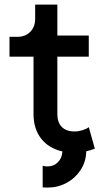

<svg xmlns="http://www.w3.org/2000/svg" viewBox="-20 -665 444 850"><path d="M57.1 -502Q92.3 -502 114 -524.2Q135.7 -546.4 135.7 -581.5V-644.5H233.9V-507.8H373V-414.1H233.9V-160.2Q233.9 -123 253.7 -103Q273.4 -83 310.1 -83Q327.1 -83 345.2 -88.6Q363.3 -94.2 373 -102.1L399.9 -6.8Q382.3 0 361.8 4.9Q360.8 51.3 336.9 87.6Q313 124 274.4 144.8Q235.8 165.5 189.5 165.5Q178.7 165.5 168.9 164.6V68.8Q178.2 71.8 189.5 71.8Q218.3 71.8 236.6 53Q254.9 34.2 256.3 5.4Q195.8 -8.3 162.1 -51.5Q128.4 -94.7 128.4 -160.2V-414.1H22V-502Z"/></svg>

Font: Giphurs Medium
Style: Regular
Weight: 500
Version: Version 0.920; ttfautohint (v1.8.4.7-5d5b)